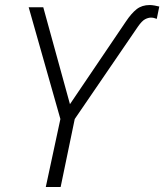

<svg xmlns="http://www.w3.org/2000/svg" viewBox="-20 -743 653 763"><path d="M162 0 220 -270 94 -714H152L258 -329L480 -657Q502 -690 523 -706.5Q544 -723 575 -723Q583 -723 594.5 -721Q606 -719 613 -717L603 -668Q591 -673 580 -673Q569 -673 556.5 -666.5Q544 -660 528 -637L277 -270L221 0Z"/></svg>

Font: Noto Sans Light
Style: Italic
Weight: 300
Italic angle: -12°
Designer: Monotype Design Team
Foundry: Monotype Imaging Inc.
Version: Version 2.013; ttfautohint (v1.8.4.7-5d5b)